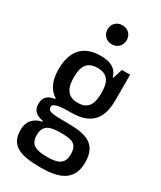

<svg xmlns="http://www.w3.org/2000/svg" viewBox="-234 -806 935 1112"><g transform="rotate(30 233.5 -250.5)"><path d="M219 -510C93 -510 45 -431 45 -322C45 -258 61 -200 114 -167V-161C58 -154 44 -123 44 -86C44 -43 73 -23 117 -15V-11C77 -2 30 23 30 94C30 201 107 225 239 225C349 225 449 201 449 71C449 -64 353 -76 239 -76C139 -76 114 -80 114 -108C114 -132 151 -139 234 -139C384 -139 420 -225 420 -329V-500H365L345 -437H340C323 -498 270 -510 219 -510ZM238 -207C164 -207 145 -258 145 -325C145 -392 164 -440 238 -440C312 -440 329 -392 329 -325C329 -257 312 -207 238 -207ZM235 -8C308 -8 353 -4 353 72C353 140 308 153 240 153C171 153 126 140 126 73C126 10 164 -8 235 -8ZM239 -599C276 -599 303 -626 303 -663C303 -700 276 -726 239 -726C202 -726 175 -700 175 -663C175 -626 202 -599 239 -599Z"/></g></svg>

Font: Hermeneus One
Style: Regular
Weight: 400
Designer: Rodrigo Fuenzalida, Pablo Impallari
Foundry: Pablo Impallari, Rodrigo Fuenzalida
Version: Version 1.002